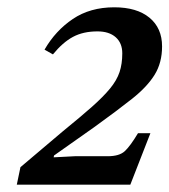

<svg xmlns="http://www.w3.org/2000/svg" viewBox="-20 -758 464 526"><path d="M337 -252H26L36 -300L153 -399Q201 -438 232 -465.5Q263 -493 281.5 -515.5Q300 -538 307.5 -560.5Q315 -583 315 -612Q315 -640 297 -656Q279 -672 247 -672Q208 -672 180 -657Q152 -642 125 -609L102 -622Q132 -674 179.5 -706Q227 -738 293 -738Q355 -738 389.5 -709.5Q424 -681 424 -631Q424 -586 403.5 -553Q383 -520 342 -487.5Q301 -455 240 -411L128 -332L127 -327L185 -330H275Q307 -330 322 -344Q337 -358 358 -393H392Z"/></svg>

Font: STIX Two Text SemiBold
Style: Italic
Weight: 600
Italic angle: -12°
Designer: Ross Mills, John Hudson & Paul Hanslow, Tiro Typeworks Ltd; with prior portions MicroPress Inc. and Coen Hoffman, Elsevi
Foundry: Tiro Typeworks Ltd
Version: Version 2.13 b171